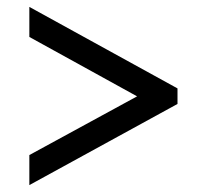

<svg xmlns="http://www.w3.org/2000/svg" viewBox="-20 -636 599 556"><path d="M65 -100V-187L377 -357L65 -529V-616L494 -380V-335Z"/></svg>

Font: Noto Serif Kannada Black
Style: Regular
Weight: 900
Version: Version 2.003